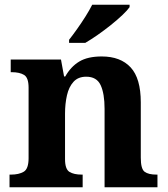

<svg xmlns="http://www.w3.org/2000/svg" viewBox="-20 -786 707 806"><path d="M20 0V-53H26Q59 -53 79.5 -65Q100 -77 100 -122V-418Q100 -460 81 -471.5Q62 -483 29 -483H25V-536H236L249 -465H254Q277 -506 312.5 -527.5Q348 -549 407 -549Q486 -549 528.5 -503Q571 -457 571 -356V-124Q571 -77 587 -65Q603 -53 637 -53H641V0H419V-329Q419 -393 402.5 -428.5Q386 -464 342 -464Q308 -464 288.5 -442.5Q269 -421 261 -385.5Q253 -350 253 -309V-118Q253 -76 271.5 -64.5Q290 -53 323 -53H327V0ZM270 -619Q285 -638 303.5 -664Q322 -690 339 -717Q356 -744 367 -766H524V-756Q515 -743 494 -723Q473 -703 445.5 -681Q418 -659 390 -639.5Q362 -620 338 -606H270Z"/></svg>

Font: Noto Serif Gurmukhi
Style: Bold
Weight: 700
Designer: Vaibhav Singh and the Monotype Design Team
Foundry: Monotype Imaging Inc.
Version: Version 2.004; ttfautohint (v1.8.4.7-5d5b)